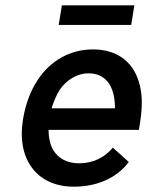

<svg xmlns="http://www.w3.org/2000/svg" viewBox="-20 -701 564 723"><path d="M486 -681H213L201 -607H474ZM279 -86C234 -86 201 -103 181 -135C169 -155 163 -181 163 -212H503C510 -252 514 -284 514 -315C514 -336 512 -356 507 -378C487 -464 425 -515 330 -515C245 -515 171 -473 124 -403C96 -362 77 -312 67 -254C64 -234 62 -216 62 -198C62 -151 73 -111 93 -80C125 -29 182 2 258 2C345 2 419 -30 465 -91L405 -145C372 -106 330 -87 279 -86ZM313 -425C357 -425 389 -402 403 -361C410 -341 413 -319 413 -293H174C183 -320 193 -345 205 -363C231 -401 272 -425 313 -425Z"/></svg>

Font: Arthouse Owned Medium
Style: Italic
Weight: 500
Italic angle: -10°
Designer: Jeremy Tribby
Foundry: Tribby Type
Version: Version 1.000;PS 001.000;hotconv 1.0.88;makeotf.lib2.5.64775